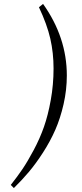

<svg xmlns="http://www.w3.org/2000/svg" viewBox="-20 -811 417 982"><path d="M35.2 134.8Q68.8 92.3 95 53.7Q121.1 15.1 152.6 -43.9Q184.1 -103 204.8 -162.1Q225.6 -221.2 239.7 -299.6Q253.9 -377.9 253.9 -460.9Q253.9 -540.5 237.3 -613.3Q220.7 -686 179.2 -773.9L200.2 -791Q321.8 -620.1 321.8 -424.8Q321.8 -351.1 305.2 -278.3Q288.6 -205.6 262.7 -146.7Q236.8 -87.9 200 -30.8Q163.1 26.4 127.4 68.6Q91.8 110.8 50.8 150.9Z"/></svg>

Font: Dihjauti S
Style: Bold Italic
Weight: 700
Italic angle: -9°
Designer: T. Christopher White
Version: Version 3.0.0